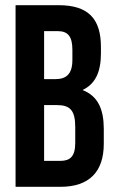

<svg xmlns="http://www.w3.org/2000/svg" viewBox="-20 -720 446 740"><path d="M40 -700V0H213C324 0 380 -58 380 -166V-223C380 -298 358 -350 298 -373C347 -396 369 -442 369 -514V-539C369 -647 321 -700 206 -700ZM199 -315C250 -315 270 -295 270 -230V-169C270 -117 250 -100 213 -100H150V-315ZM203 -600C242 -600 259 -579 259 -528V-489C259 -433 234 -415 193 -415H150V-600Z"/></svg>

Font: Bebas Neue
Style: Bold
Weight: 700
Designer: Ryoichi Tsunekawa
Foundry: Ryoichi Tsunekawa
Version: Version 1.300